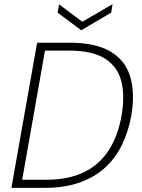

<svg xmlns="http://www.w3.org/2000/svg" viewBox="-20 -906 687 926"><path d="M35 0 159 -700H316Q439 -700 511 -658.5Q583 -617 607.5 -538Q632 -459 613 -347Q599 -270 567.5 -206Q536 -142 485 -96Q434 -50 362 -25Q290 0 196 0ZM87 -39H201Q311 -39 386 -76Q461 -113 505 -182Q549 -251 566 -347Q583 -444 565 -514.5Q547 -585 486 -623.5Q425 -662 311 -662H197ZM523 -886 516 -845 372 -760 258 -845 265 -885 377 -801Z"/></svg>

Font: DM Sans 9pt ExtraLight
Style: Italic
Weight: 250
Italic angle: -10°
Version: Version 4.004;gftools[0.9.30]